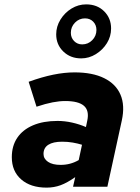

<svg xmlns="http://www.w3.org/2000/svg" viewBox="-20 -854 640 878"><path d="M193 4Q120 4 77 -33.5Q34 -71 34 -135Q34 -187 59 -224Q84 -261 131 -281Q178 -301 243 -301Q276 -301 309.5 -293.5Q343 -286 373 -273L379 -302Q389 -348 364 -370Q339 -392 278 -392Q252 -392 220.5 -386Q189 -380 147 -366L111 -480Q172 -502 223.5 -512.5Q275 -523 321 -523Q403 -523 456.5 -496.5Q510 -470 531 -421Q552 -372 537 -303L471 0H314L324 -44Q287 -18 257 -7Q227 4 193 4ZM179 -150Q179 -128 199.5 -114Q220 -100 257 -100Q280 -100 300.5 -105.5Q321 -111 340 -122L355 -192Q336 -198 313 -202Q290 -206 264 -206Q223 -206 201 -192Q179 -178 179 -150ZM351.2 -587Q302 -587 269.5 -618.5Q237 -650 237 -697Q237 -733 256.5 -764.5Q276 -796 307.1 -815Q338.3 -834 374 -834Q424.3 -834 456.1 -802.5Q488 -771 488 -723.8Q488 -687.5 469 -656.8Q450 -626 418.5 -606.5Q387 -587 351.2 -587ZM355.8 -651Q383 -651 402 -670.5Q421 -690 421 -717Q421 -739.6 406.4 -754.8Q391.7 -770 368.6 -770Q342 -770 323 -750.6Q304 -731.2 304 -704Q304 -681.4 318.9 -666.2Q333.8 -651 355.8 -651Z"/></svg>

Font: Red Hat Mono
Style: Italic
Weight: 400
Italic angle: -12°
Monospace: yes
Designer: Pentagram, MCKL
Foundry: MCKL
Version: Version 1.030